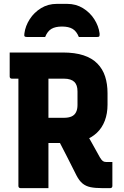

<svg xmlns="http://www.w3.org/2000/svg" viewBox="-20 -971 640 991"><path d="M406 -318Q431 -274 451.5 -238Q472 -202 496 -158Q504 -145 510.5 -140Q517 -135 527 -135Q531 -135 533.5 -135Q536 -135 540 -135H560Q560 -101 560 -73Q560 -45 560 -11Q560 -6 557 -3Q554 0 549 0Q542 0 529.5 0Q517 0 507 0Q471 0 447 -5Q423 -10 406 -24Q389 -38 375 -65Q350 -114 325.5 -163Q301 -212 275 -261ZM30 -700Q98 -700 167 -700Q236 -700 304 -700Q367 -700 411 -685.5Q455 -671 482.5 -643Q510 -615 522.5 -576.5Q535 -538 535 -490V-431Q535 -385 521 -348Q507 -311 480 -285.5Q453 -260 415 -246.5Q377 -233 329 -233Q301 -233 272.5 -233Q244 -233 216 -233L205 -228V-363Q231 -363 257.5 -363Q284 -363 310 -363Q334 -363 349.5 -370Q365 -377 372.5 -392Q380 -407 380 -429V-499Q380 -516 376 -528Q372 -540 364 -548Q356 -556 342.5 -560.5Q329 -565 310 -565Q266 -565 220.5 -565Q175 -565 130.5 -565Q86 -565 41 -565Q36 -565 33 -568Q30 -571 30 -576Q30 -609 30 -638Q30 -667 30 -700ZM230 0Q193 0 158.5 0Q124 0 86 0Q81 0 78 -3Q75 -6 75 -11Q75 -91 75 -165.5Q75 -240 75 -313.5Q75 -387 75 -462Q75 -537 75 -616H242L230 -586Q230 -557 230 -529Q230 -501 230 -475Q230 -412 230 -352Q230 -292 230 -230Q230 -168 230 -98Q230 -71 230 -46Q230 -21 230 0ZM213 -780Q190 -780 166.5 -780Q143 -780 120 -780Q110 -780 107 -783.5Q104 -787 106 -799Q111 -837 133.5 -872Q156 -907 192 -929Q228 -951 273 -951H327Q372 -951 408 -929Q444 -907 466.5 -872Q489 -837 494 -799Q495 -787 492.5 -783.5Q490 -780 480 -780Q457 -780 433.5 -780Q410 -780 387 -780Q375 -810 354.5 -822Q334 -834 300 -834Q266 -834 245.5 -822Q225 -810 213 -780Z"/></svg>

Font: Recursive Monospace ExtraBold
Style: Regular
Weight: 800
Version: Version 1.047